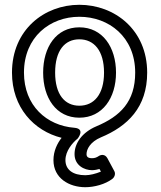

<svg xmlns="http://www.w3.org/2000/svg" viewBox="-20 -548 672 801"><path d="M253 120C253 82 282 48 304 30C304 30 338 -11 290 -15C175 -24 80 -107 80 -245C80 -394 189 -478 311 -478C434 -478 544 -394 544 -245C544 -124 482 -63 382 -21C323 4 291 49 291 95C291 142 332 162 364 162C375 162 388 159 395 157L401 168C379 177 355 183 336 183C284 183 253 160 253 120ZM203 120C203 196 269 233 336 233C373 233 419 221 449 198C458 191 463 177 457 166L428 112C418 94 401 97 392 103C383 109 375 112 364 112C347 112 341 106 341 95C341 75 356 44 401 25C512 -21 594 -100 594 -245C594 -424 458 -528 311 -528C165 -528 30 -424 30 -245C30 -100 121 -2 237 27C219 50 203 82 203 120ZM160 -245C160 -140 214 -57 311 -57C408 -57 464 -140 464 -245C464 -351 408 -434 311 -434C214 -434 160 -351 160 -245ZM210 -245C210 -337 250 -384 311 -384C372 -384 414 -337 414 -245C414 -154 372 -107 311 -107C250 -107 210 -154 210 -245Z"/></svg>

Font: Falling Sky
Style: ExtOu
Weight: 400
Designer: Paul D. Hunt
Foundry: Adobe Systems Incorporated
Version: Version 1.02